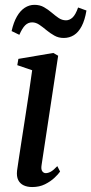

<svg xmlns="http://www.w3.org/2000/svg" viewBox="-20 -763 378 794"><path d="M113 10.5Q93 10.5 78 3.5Q63 -3.5 55.5 -18.2Q48 -33 50.5 -57Q52.5 -72 57.5 -104.5Q62.5 -137 69.2 -181Q76 -225 83.8 -275Q91.5 -325 99.2 -376Q107 -427 113 -472.5L51.5 -493.5L56 -519.5L200.5 -544L220.5 -532.5L152 -81Q149 -62.5 154.8 -54.8Q160.5 -47 169 -47Q179 -47 190 -53Q201 -59 217 -76L228.5 -53.5Q221 -42.5 205 -27.5Q189 -12.5 166 -1Q143 10.5 113 10.5ZM28 -634.5Q36 -670.5 49.8 -694.5Q63.5 -718.5 82.2 -730.8Q101 -743 122.5 -743Q145 -743 162 -733.2Q179 -723.5 193.5 -711Q208 -698.5 222.2 -688.8Q236.5 -679 253 -679Q267.5 -679 280 -690.5Q292.5 -702 303 -732L337.5 -719.5Q331 -680 317.8 -654.8Q304.5 -629.5 285.8 -617.8Q267 -606 243.5 -606Q222 -606 204.8 -615.8Q187.5 -625.5 172.2 -638.2Q157 -651 142.5 -660.8Q128 -670.5 113 -670.5Q96.5 -670.5 84.2 -658.5Q72 -646.5 60 -619Z"/></svg>

Font: Merriweather 72pt
Style: Italic
Weight: 400
Italic angle: -7.8°
Version: Version 2.101